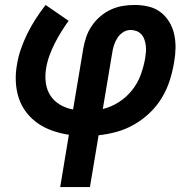

<svg xmlns="http://www.w3.org/2000/svg" viewBox="-20 -540 790 775"><path d="M223 215 258 4Q225 -1 193 -12Q161 -23 134.5 -41Q108 -59 87.5 -85Q67 -111 56.5 -142Q46 -173 44 -207.5Q42 -242 48 -276Q53 -309 64 -341Q75 -373 90 -403.5Q105 -434 124 -463.5Q143 -493 164 -520L257 -456Q241 -434 226.5 -410.5Q212 -387 200 -363Q188 -339 179 -314Q170 -289 166 -263Q161 -234 165 -205Q169 -176 184 -153.5Q199 -131 223 -117Q247 -103 275 -98L316 -343Q320 -367 328 -390.5Q336 -414 350.5 -435.5Q365 -457 385 -474Q405 -491 428 -501.5Q451 -512 475 -516Q499 -520 524 -520Q552 -520 579.5 -513.5Q607 -507 628 -491Q649 -475 663 -452Q677 -429 683 -402Q689 -375 688.5 -346.5Q688 -318 683 -290Q677 -253 665.5 -216.5Q654 -180 634 -146.5Q614 -113 585.5 -85.5Q557 -58 522.5 -38Q488 -18 451.5 -8Q415 2 378 6L343 215ZM395 -100Q429 -108 460 -128Q491 -148 513.5 -176.5Q536 -205 548 -238Q560 -271 566 -305Q568 -317 569 -330Q570 -343 568.5 -355.5Q567 -368 563 -380Q559 -392 551 -401Q543 -410 531.5 -414.5Q520 -419 507 -419Q491 -419 477 -410Q463 -401 454 -387Q445 -373 440 -357.5Q435 -342 433 -327Z"/></svg>

Font: Iosevka Etoile Oblique
Style: Bold
Weight: 700
Italic angle: -9°
Designer: Belleve Invis
Foundry: Belleve Invis
Version: Version 15.5.2; ttfautohint (v1.8.4)